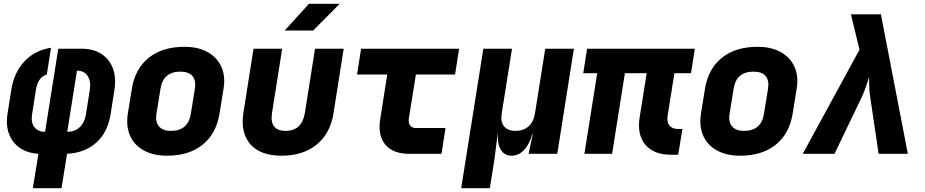

<svg xmlns="http://www.w3.org/2000/svg" viewBox="-20 -805 4840 1005"><path d="M152 180 181 0Q126 -3 86 -29.5Q46 -56 28 -102Q10 -148 19 -207L39 -335Q54 -427 108.5 -484.5Q163 -542 247 -555L225 -415Q179 -402 168 -335L148 -207Q141 -164 160 -139.5Q179 -115 216 -115L285 -550H408Q469 -550 511 -522.5Q553 -495 571 -447Q589 -399 579 -335L559 -207Q544 -113 484.5 -59Q425 -5 331 0L302 180ZM332 -115Q372 -115 397.5 -139.5Q423 -164 430 -207L450 -335Q457 -379 439 -407Q421 -435 384 -435H383Z M854 10Q782 10 732 -18Q682 -46 660.5 -95.5Q639 -145 649 -210L670 -340Q687 -445 758.5 -502.5Q830 -560 945 -560Q1018 -560 1067.5 -532Q1117 -504 1139 -454.5Q1161 -405 1150 -340L1129 -210Q1112 -105 1040.5 -47.5Q969 10 854 10ZM875 -120Q965 -120 979 -210L1000 -340Q1007 -384 987.5 -407Q968 -430 924 -430Q834 -430 820 -340L799 -210Q792 -167 812 -143.5Q832 -120 875 -120Z M1454 10Q1343 10 1290.5 -50Q1238 -110 1254 -214L1307 -550H1457L1404 -215Q1389 -120 1475 -120Q1561 -120 1576 -215L1629 -550H1779L1726 -214Q1710 -108 1638.5 -49Q1567 10 1454 10ZM1470 -645 1597 -785H1758L1619 -645Z M2121 0Q2037 0 1997 -48Q1957 -96 1970 -180L2007 -415H1849L1870 -550H2383L2362 -415H2157L2120 -185Q2117 -163 2126 -149Q2135 -135 2157 -135H2312L2291 0Z M2394 180 2510 -550H2660L2606 -210Q2599 -167 2618.5 -143.5Q2638 -120 2679 -120Q2720 -120 2746.5 -143.5Q2773 -167 2780 -210L2834 -550H2984L2897 0H2747L2769 -105H2767Q2752 -51 2723.5 -20.5Q2695 10 2658 10Q2621 10 2602 -20.5Q2583 -51 2586 -105H2585L2568 30L2544 180Z M3492 5Q3402 5 3358 -47.5Q3314 -100 3328 -190L3365 -422H3251L3184 0H3039L3106 -422H3033L3053 -550H3617L3597 -422H3510L3474 -195Q3470 -165 3484.5 -147.5Q3499 -130 3528 -130H3552L3530 5Z M3854 10Q3782 10 3732 -18Q3682 -46 3660.5 -95.5Q3639 -145 3649 -210L3670 -340Q3687 -445 3758.5 -502.5Q3830 -560 3945 -560Q4018 -560 4067.5 -532Q4117 -504 4139 -454.5Q4161 -405 4150 -340L4129 -210Q4112 -105 4040.5 -47.5Q3969 10 3854 10ZM3875 -120Q3965 -120 3979 -210L4000 -340Q4007 -384 3987.5 -407Q3968 -430 3924 -430Q3834 -430 3820 -340L3799 -210Q3792 -167 3812 -143.5Q3832 -120 3875 -120Z M4182 0 4479 -545 4434 -730H4591L4732 0H4579L4535 -297Q4531 -320 4530 -351.5Q4529 -383 4529 -403Q4524 -383 4513 -352Q4502 -321 4491 -297L4348 0Z"/></svg>

Font: JetBrains Mono NL ExtraBold
Style: Italic
Weight: 800
Italic angle: -9°
Monospace: yes
Designer: Philipp Nurullin, Konstantin Bulenkov
Foundry: JetBrains
Version: Version 2.305; ttfautohint (v1.8.4.7-5d5b)